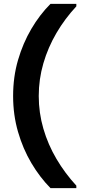

<svg xmlns="http://www.w3.org/2000/svg" viewBox="-20 -831 449 996"><path d="M242 145Q186 88 142.5 14.5Q99 -59 73.5 -147Q48 -235 48 -333Q48 -432 73.5 -519.5Q99 -607 142.5 -681Q186 -755 242 -811H376V-798Q317 -735 273 -660Q229 -585 205 -502.5Q181 -420 181 -333Q181 -246 205 -163.5Q229 -81 273 -6.5Q317 68 376 132V145Z"/></svg>

Font: DM Sans 9pt
Style: Bold
Weight: 700
Version: Version 4.004;gftools[0.9.30]